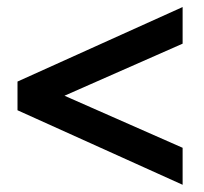

<svg xmlns="http://www.w3.org/2000/svg" viewBox="-20 -498 564 532"><path d="M85.5 -200.5V-265L486 -88.5V14L28.5 -192.5V-272L486 -478.5V-377Z"/></svg>

Font: Newsreader ExtraBold
Style: Regular
Weight: 800
Designer: Hugues Gentile
Foundry: Production Type
Version: Version 1.003